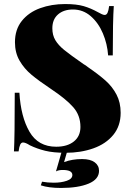

<svg xmlns="http://www.w3.org/2000/svg" viewBox="-20 -742 653 950"><path d="M464 -682Q475 -676 483.5 -672Q492 -668 498 -668Q507 -668 512 -678.5Q517 -689 520 -712H543Q538 -640 538 -468H515Q511 -525 489 -577Q467 -629 429 -662Q391 -695 341 -695Q295 -695 267 -670.5Q239 -646 239 -602Q239 -568 254 -543Q269 -518 298 -494.5Q327 -471 393 -425Q399 -422 404.5 -418Q410 -414 415 -410Q470 -372 503 -342.5Q536 -313 556.5 -274Q577 -235 577 -184Q577 -119 540.5 -74.5Q504 -30 442 -8Q380 14 305 14Q244 14 203.5 4Q163 -6 128 -23Q106 -37 94 -37Q85 -37 80 -26.5Q75 -16 72 7H49Q53 -61 53 -283H76Q83 -164 126 -90Q169 -16 258 -16Q313 -16 345.5 -42Q378 -68 378 -114Q378 -171 342.5 -211.5Q307 -252 232 -302Q172 -342 136 -372Q100 -402 77 -441.5Q54 -481 54 -533Q54 -596 88 -638.5Q122 -681 178.5 -701.5Q235 -722 302 -722Q359 -722 394.5 -711.5Q430 -701 464 -682ZM297 60Q337 45 386 45Q427 45 448.5 61Q470 77 470 103Q470 145 418.5 166.5Q367 188 282 188Q221 188 182 175L188 157Q216 162 246 162Q283 162 310.5 152.5Q338 143 338 124Q338 99 290 99Q270 99 257 106L289 -5H316Z"/></svg>

Font: Playfair Display SC Black
Style: Regular
Weight: 900
Designer: Claus Eggers Sørensen
Foundry: Claus Eggers Sørensen
Version: Version 1.200; ttfautohint (v1.6)